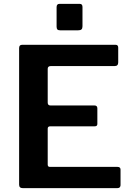

<svg xmlns="http://www.w3.org/2000/svg" viewBox="-20 -974 685 994"><path d="M79 -725Q79 -742 94 -742H579Q592 -742 592 -727V-651Q592 -632 574 -632H244Q227 -632 227 -618V-443Q227 -428 241 -428H469Q484 -428 484 -413V-332Q484 -327 481 -323.5Q478 -320 470 -320H240Q227 -320 227 -308V-122Q227 -110 238 -110H588Q604 -110 604 -96V-15Q604 -9 600 -4.5Q596 0 587 0H98Q79 0 79 -18V-725ZM407 -938V-838Q407 -827 402 -822Q397 -817 384 -817H292Q281 -817 277 -821.5Q273 -826 273 -836V-937Q273 -954 288 -954H393Q407 -954 407 -938Z"/></svg>

Font: Libre Franklin Thin SemiBold
Style: Regular
Weight: 600
Version: Version 3.000